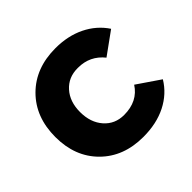

<svg xmlns="http://www.w3.org/2000/svg" viewBox="-140 -690 843 843"><g transform="rotate(-45 281.5 -268.5)"><path d="M27.8 -267.1Q27.8 -390.6 104 -466.8Q180.2 -543 304.2 -543Q380.9 -543 440.9 -513.7Q501 -484.4 537.1 -430.2L433.1 -355Q387.2 -412.1 314 -412.1Q312 -412.1 310.1 -412.1Q253.4 -412.1 217.8 -372.3Q182.1 -332.5 182.1 -268.1Q182.1 -203.1 217.8 -162.6Q253.4 -122.1 310.1 -122.1Q394.5 -122.1 435.1 -185.1L541 -112.8Q506.8 -56.2 445.3 -25.1Q383.8 5.9 301.8 5.9Q179.2 5.9 103.5 -69.6Q27.8 -145 27.8 -267.1Z"/></g></svg>

Font: Montserrat Semi Bold
Style: Regular
Weight: 600
Designer: Julieta Ulanovsky
Foundry: Julieta Ulanovsky
Version: Version 3.001;PS 003.001;hotconv 1.0.70;makeotf.lib2.5.58329